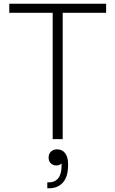

<svg xmlns="http://www.w3.org/2000/svg" viewBox="-20 -750 622 1035"><path d="M264 -681H30V-730H552V-681H318V0H264ZM235 233H243Q276 233 294 210.5Q312 188 312 143V131Q301 142 284 142Q266 142 254 130.5Q242 119 242 99Q242 79 255 67Q268 55 288 55Q315 55 331 75.5Q347 96 347 136V141Q347 202 319.5 233.5Q292 265 243 265H235Z"/></svg>

Font: Sora-SIA ExtraLight
Style: Regular
Weight: 200
Designer: Jonathan Barnbrook, Julián Moncada
Foundry: Barnbrook Fonts
Version: Version 2.000